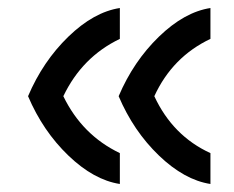

<svg xmlns="http://www.w3.org/2000/svg" viewBox="-20 -471 585 479"><path d="M279 -12Q214 -22 150.5 -83Q87 -144 50 -231Q87 -318 150.5 -379.5Q214 -441 279 -451V-374Q185 -329 138 -231Q185 -134 279 -89ZM505 -12Q440 -22 376.5 -83Q313 -144 276 -231Q313 -318 376.5 -379.5Q440 -441 505 -451V-374Q410 -329 365 -231Q411 -132 505 -89Z"/></svg>

Font: TajawalTap Med
Style: Regular
Weight: 500
Designer: Boutros Fonts
Foundry: Created by Boutros International 2017
Version: Version 2.700